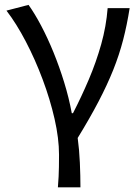

<svg xmlns="http://www.w3.org/2000/svg" viewBox="-20 -577 580 796"><path d="M220 199.6Q222.1 174.3 223 155.4Q223.9 136.4 224.3 115.4Q224.7 94.4 224.7 64.7Q224.7 -3.1 206.2 -84.2Q187.7 -165.4 156.7 -248Q125.8 -330.6 87 -404.8Q48.3 -479 6.8 -533L98.3 -556.8Q123.6 -521.5 150.4 -470.9Q177.2 -420.3 201.7 -360.3Q226.2 -300.2 246 -235.8Q265.9 -171.3 277.6 -107.7H282.6Q317.9 -176.3 348.3 -247.8Q378.7 -319.3 399.6 -393.6Q420.4 -467.8 426.3 -543.4H517.5Q506.7 -474.4 490.6 -412.2Q474.5 -349.9 449.5 -287.3Q424.4 -224.7 388.3 -155.7Q352.3 -86.8 302.1 -5Q308.7 43.5 311.1 97.8Q313.5 152.2 313.5 199.6Z"/></svg>

Font: Noto Sans KR Thin
Style: Regular
Weight: 100
Designer: Ryoko NISHIZUKA 西塚涼子 (kana, bopomofo & ideographs); Paul D. Hunt (Latin, Greek & Cyrillic); Sandoll Communications 산돌커뮤니
Foundry: Adobe
Version: Version 2.004-H2;hotconv 1.0.118;makeotfexe 2.5.65603